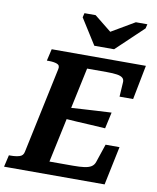

<svg xmlns="http://www.w3.org/2000/svg" viewBox="-128 -1023 902 1100"><g transform="rotate(10 323.0 -473.0)"><path d="M361 -772H476L633 -921L639 -946H572L395 -842L469 -841L338 -946H273L267 -921ZM604 -225 557 0H-28L-12 -69H-1Q28 -69 49.5 -75.5Q71 -82 75 -105L181 -605Q186 -627 167.5 -634Q149 -641 119 -641H108L124 -710H672L633 -510H554L559 -592Q561 -610 550.5 -619.5Q540 -629 517 -632.5Q494 -636 457 -636H343L223 -74H359Q400 -74 425.5 -77.5Q451 -81 466 -90.5Q481 -100 487 -118L523 -225ZM270 -397Q313 -400 355.5 -402.5Q398 -405 440.5 -407.5Q483 -410 525 -412L504 -317Q464 -320 422 -322Q380 -324 338.5 -326.5Q297 -329 256 -332Z"/></g></svg>

Font: Roboto Serif SemiBold
Style: Italic
Weight: 600
Italic angle: -10°
Version: Version 1.007